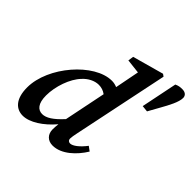

<svg xmlns="http://www.w3.org/2000/svg" viewBox="-191 -920 1108 1108"><g transform="rotate(45 363.5 -366.0)"><path d="M157 -164C157 -238 188 -329 234 -376C259 -404 295 -423 329 -423C351 -423 369 -417 387 -404L335 -149C286 -95 249 -72 217 -72C182 -72 157 -99 157 -164ZM439 -138 560 -720 546 -730 355 -677 350 -643 438 -633 409 -484C395 -490 381 -493 366 -493C224 -493 47 -290 47 -120C47 -22 93 14 144 14C200 14 269 -31 325 -97C323 -79 322 -65 322 -53C322 -12 348 14 388 14C459 14 525 -49 564 -113L537 -133C505 -91 472 -66 451 -66C440 -66 431 -73 431 -87C431 -98 434 -114 439 -138ZM687 -746C670 -746 657 -744 640 -736L595 -515L634 -511L673 -581C699 -627 727 -679 727 -713C727 -728 718 -746 687 -746Z"/></g></svg>

Font: Source Serif Pro Semibold
Style: Italic
Weight: 600
Italic angle: -12°
Designer: Frank Grießhammer
Foundry: Adobe Systems Incorporated
Version: Version 3.001;hotconv 1.0.111;makeotfexe 2.5.65597